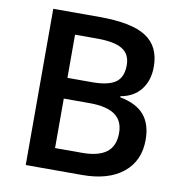

<svg xmlns="http://www.w3.org/2000/svg" viewBox="-80 -789 820 864"><g transform="rotate(10 330.0 -357.0)"><path d="M94.2 -713.9H306.2Q453.6 -713.9 519.3 -670.9Q585 -627.9 585 -535.2Q585 -472.7 552.7 -431.2Q520.5 -389.6 460 -378.9V-374Q535.2 -359.9 570.6 -318.1Q606 -276.4 606 -205.1Q606 -108.9 538.8 -54.4Q471.7 0 352.1 0H94.2ZM210.9 -418.9H323.2Q396.5 -418.9 430.2 -442.1Q463.9 -465.3 463.9 -521Q463.9 -571.3 427.5 -593.8Q391.1 -616.2 312 -616.2H210.9ZM210.9 -324.2V-98.1H335Q408.2 -98.1 445.6 -126.2Q482.9 -154.3 482.9 -214.8Q482.9 -270.5 444.8 -297.4Q406.7 -324.2 329.1 -324.2Z"/></g></svg>

Font: f1_46894          
Style: Regular
Weight: 600
Foundry: Ascender Corporation
Version: Version 1.10